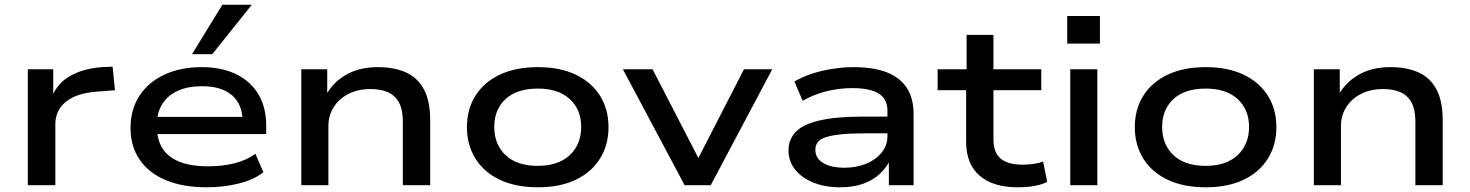

<svg xmlns="http://www.w3.org/2000/svg" viewBox="-20 -786 6239 815"><path d="M98 0V-492H206V-371H199Q222 -432 277.5 -463.5Q333 -495 412 -501L458 -503L468 -403L389 -397Q303 -390 259 -353.5Q215 -317 215 -260V0Z M857 9Q757 9 684.5 -21Q612 -51 573 -108Q534 -165 534 -243Q534 -320 571 -378Q608 -436 676.5 -468.5Q745 -501 836 -501Q921 -501 982.5 -471Q1044 -441 1077 -385.5Q1110 -330 1110 -252V-217H622V-290H1033L1010 -271Q1009 -344 964.5 -382Q920 -420 838 -420Q778 -420 735.5 -401Q693 -382 669.5 -345.5Q646 -309 646 -258V-249Q646 -194 669.5 -156.5Q693 -119 741.5 -99.5Q790 -80 865 -80Q925 -80 976 -93Q1027 -106 1064 -133L1098 -55Q1060 -24 995.5 -7.5Q931 9 857 9ZM795 -556 924 -766H1049L881 -556Z M1259 0V-492H1369V-383H1364Q1395 -438 1450.5 -469.5Q1506 -501 1584 -501Q1653 -501 1702.5 -479Q1752 -457 1779 -407.5Q1806 -358 1806 -275V0H1690V-270Q1690 -320 1674 -350Q1658 -380 1628 -394Q1598 -408 1553 -408Q1499 -408 1458.5 -387Q1418 -366 1396 -330.5Q1374 -295 1374 -251V0Z M2263 9Q2169 9 2101.5 -23Q2034 -55 1998 -113Q1962 -171 1962 -246Q1962 -322 1998 -379.5Q2034 -437 2101.5 -469Q2169 -501 2263 -501Q2357 -501 2424 -469Q2491 -437 2527 -379.5Q2563 -322 2563 -246Q2563 -171 2527 -113Q2491 -55 2424 -23Q2357 9 2263 9ZM2262 -82Q2350 -82 2398.5 -127.5Q2447 -173 2447 -247Q2447 -321 2398.5 -365.5Q2350 -410 2263 -410Q2174 -410 2126 -365.5Q2078 -321 2078 -247Q2078 -173 2126 -127.5Q2174 -82 2262 -82Z M2886 0 2624 -492H2750L2957 -91H2932L3138 -492H3258L2997 0Z M3546 9Q3482 9 3432.5 -11Q3383 -31 3355 -66.5Q3327 -102 3327 -147Q3327 -194 3357.5 -226Q3388 -258 3458 -274.5Q3528 -291 3645 -291H3765V-220H3649Q3587 -220 3547 -215.5Q3507 -211 3483.5 -203Q3460 -195 3450.5 -181.5Q3441 -168 3441 -150Q3441 -114 3474.5 -94Q3508 -74 3565 -74Q3615 -74 3656.5 -91Q3698 -108 3722.5 -138.5Q3747 -169 3747 -207V-316Q3747 -366 3709.5 -389Q3672 -412 3599 -412Q3541 -412 3487.5 -398.5Q3434 -385 3387 -358L3352 -440Q3386 -460 3427.5 -473.5Q3469 -487 3515 -494Q3561 -501 3605 -501Q3687 -501 3743 -479.5Q3799 -458 3828.5 -414Q3858 -370 3858 -301V0H3753V-110L3761 -111Q3744 -76 3715 -48.5Q3686 -21 3644 -6Q3602 9 3546 9Z M4299 9Q4195 9 4138 -40.5Q4081 -90 4081 -185V-403H3960V-492H4083V-638H4197V-492H4400V-403H4197V-194Q4197 -138 4228 -112.5Q4259 -87 4320 -87Q4344 -87 4365.5 -90Q4387 -93 4408 -100L4425 -14Q4402 -2 4369.5 3.5Q4337 9 4299 9Z M4510 -601V-718H4649V-601ZM4523 0V-492H4638V0Z M5098 9Q5004 9 4936.5 -23Q4869 -55 4833 -113Q4797 -171 4797 -246Q4797 -322 4833 -379.5Q4869 -437 4936.5 -469Q5004 -501 5098 -501Q5192 -501 5259 -469Q5326 -437 5362 -379.5Q5398 -322 5398 -246Q5398 -171 5362 -113Q5326 -55 5259 -23Q5192 9 5098 9ZM5097 -82Q5185 -82 5233.5 -127.5Q5282 -173 5282 -247Q5282 -321 5233.5 -365.5Q5185 -410 5098 -410Q5009 -410 4961 -365.5Q4913 -321 4913 -247Q4913 -173 4961 -127.5Q5009 -82 5097 -82Z M5557 0V-492H5667V-383H5662Q5693 -438 5748.5 -469.5Q5804 -501 5882 -501Q5951 -501 6000.5 -479Q6050 -457 6077 -407.5Q6104 -358 6104 -275V0H5988V-270Q5988 -320 5972 -350Q5956 -380 5926 -394Q5896 -408 5851 -408Q5797 -408 5756.5 -387Q5716 -366 5694 -330.5Q5672 -295 5672 -251V0Z"/></svg>

Font: Nunito Sans 10pt Expanded SemiBold
Style: Regular
Weight: 600
Width: 7
Designer: Vernon Adams
Foundry: Vernon Adams
Version: Version 3.101;gftools[0.9.27]